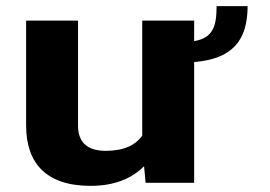

<svg xmlns="http://www.w3.org/2000/svg" viewBox="-20 -595 878 625"><path d="M612 -461V-528H443V-154C422 -123 384 -104 324 -104C262 -104 234 -134 234 -186V-528H65V-187C65 -64 130 10 275 10C356 10 411 -16 449 -54L454 0H612V-393C736 -403 786 -463 786 -575H685C685 -512 675 -472 612 -461Z"/></svg>

Font: Asimov
Style: XWid
Weight: 500
Designer: Google
Version: Version 2.000980; 2014